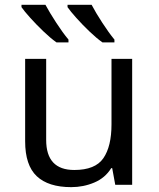

<svg xmlns="http://www.w3.org/2000/svg" viewBox="-20 -768 661 798"><path d="M443.4 -523.4H529.3V0H459L446.3 -69.3H442.4Q417 -28.3 371.8 -9.3Q326.7 9.8 275.9 9.8Q181.2 9.8 132.8 -35.6Q84.5 -81.1 84.5 -180.7V-523.4H171.9V-186.5Q171.9 -61.5 288.6 -61.5Q376 -61.5 409.7 -110.6Q443.4 -159.7 443.4 -251ZM260.7 -748H360.8Q377.9 -715.3 405.3 -673.3Q432.6 -631.3 455.6 -603.5V-591.8H405.8Q380.9 -609.4 351.6 -637.5Q322.3 -665.5 297.4 -693.4Q272.5 -721.2 260.7 -738.3ZM69.3 -748H168.9Q186.5 -715.3 213.9 -673.3Q241.2 -631.3 264.6 -603.5V-591.8H214.8Q189.9 -609.4 160.6 -637.5Q131.3 -665.5 106.2 -693.4Q81.1 -721.2 69.3 -738.3Z"/></svg>

Font: Lunasima
Style: Regular
Weight: 400
Designer: The DocRepair Project, Monotype Design Team
Foundry: Google
Version: Version 2.009